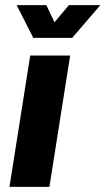

<svg xmlns="http://www.w3.org/2000/svg" viewBox="-20 -730 412 750"><path d="M17 0 98 -513H254L173 0ZM110 -582 45 -710H161L193 -643L249 -710H372L262 -582Z"/></svg>

Font: MuseoModerno Thin
Style: Bold Italic
Weight: 700
Italic angle: -9°
Version: Version 1.003